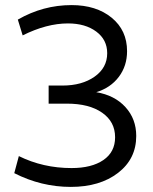

<svg xmlns="http://www.w3.org/2000/svg" viewBox="-20 -723 602 754"><path d="M258 11Q142 11 36 -43L54 -110Q149 -63 261 -63Q340 -63 386 -94.5Q432 -126 432 -184Q432 -245 381 -280.5Q330 -316 243 -316H171V-387H225Q302 -387 351.5 -422Q401 -457 401 -514Q401 -567 358 -599Q315 -631 247 -631Q163 -631 69 -584L50 -646Q149 -703 261 -703Q358 -703 418.5 -653.5Q479 -604 479 -522Q479 -464 446.5 -421Q414 -378 358 -361Q430 -349 472.5 -302.5Q515 -256 515 -189Q515 -99 443.5 -44Q372 11 258 11Z"/></svg>

Font: Cantarell
Style: Regular
Weight: 400
Designer: Dave Crossland, Nikolaus Waxweiler, Florian Fecher, Jacques Le Bailly, Eben Sorkin, Alexei Vanyashin, Alexios Zavras, Em
Version: Version 0.303